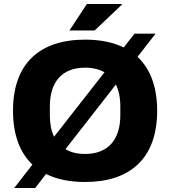

<svg xmlns="http://www.w3.org/2000/svg" viewBox="-20 -897 850 959"><path d="M327 -745H453L589 -874L587 -877H414ZM51 42H156L210 -28C264 -1 329 12 405 12C630 12 765 -106 765 -344C765 -464 730 -554 667 -613L757 -729H652L598 -660C545 -686 480 -699 405 -699C179 -699 45 -581 45 -344C45 -224 79 -134 142 -75ZM229 -321V-366C229 -487 289 -559 405 -559C443 -559 475 -551 502 -536L250 -214C236 -243 229 -279 229 -321ZM405 -128C366 -128 333 -136 307 -152L559 -475C573 -445 581 -409 581 -366V-321C581 -200 520 -128 405 -128Z"/></svg>

Font: Archivo ExtraBold
Style: Regular
Weight: 800
Designer: Hector Gatti
Foundry: Omnibus-Type
Version: Version 2.001